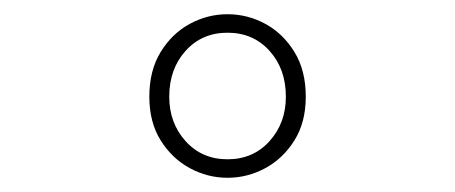

<svg xmlns="http://www.w3.org/2000/svg" viewBox="-20 -704 640 270"><path d="M300 -454Q272 -454 247 -467.5Q222 -481 206 -506.5Q190 -532 190 -568Q190 -605 206 -631Q222 -657 247 -670.5Q272 -684 300 -684Q328 -684 353 -670.5Q378 -657 394 -631Q410 -605 410 -568Q410 -532 394 -506.5Q378 -481 353 -467.5Q328 -454 300 -454ZM300 -480Q336 -480 359 -505.5Q382 -531 382 -568Q382 -607 359 -632.5Q336 -658 300 -658Q264 -658 241 -632.5Q218 -607 218 -568Q218 -531 241 -505.5Q264 -480 300 -480Z"/></svg>

Font: Source Code Pro ExtraLight ExtraLight
Style: Regular
Weight: 250
Monospace: yes
Version: Version 1.018;hotconv 1.0.116;makeotfexe 2.5.65601